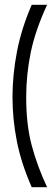

<svg xmlns="http://www.w3.org/2000/svg" viewBox="-20 -709 216 799"><path d="M176 -689Q127 -583 108 -491Q89 -399 89 -304Q89 -189 112.5 -102Q136 -15 176 70H112Q68 -30 50 -122Q32 -214 32 -305Q32 -397 50.5 -493.5Q69 -590 112 -689Z"/></svg>

Font: Bricolage Grotesque 48pt Condensed ExtraLight
Style: Regular
Weight: 200
Width: 3
Designer: Mathieu Triay
Foundry: Atelier Triay
Version: Version 1.000; ttfautohint (v1.8.4.7-5d5b);gftools[0.9.32]